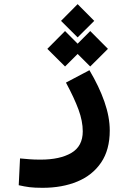

<svg xmlns="http://www.w3.org/2000/svg" viewBox="-20 -671 626 931"><path d="M186.5 239.7Q147.5 239.7 122.8 236.6Q98.1 233.4 70.8 227.1L77.1 97.2Q105 99.6 124.5 101.3Q144 103 176.8 103Q270.5 103 325.9 70.6Q381.3 38.1 381.3 -34.2Q381.3 -83.5 360.6 -139.9Q339.8 -196.3 299.8 -270.5L413.6 -330.6Q460.4 -252 486.3 -178Q512.2 -104 512.2 -38.1Q512.2 55.2 470.5 116.9Q428.7 178.7 355.2 209.2Q281.7 239.7 186.5 239.7ZM356.4 -489.7 275.9 -569.8 356.4 -650.9 437 -569.8ZM417.5 -348.6 331.5 -434.1 417.5 -520.5 503.4 -434.1ZM295.4 -348.6 209.5 -434.1 295.4 -520.5 381.3 -434.1Z"/></svg>

Font: Cascadia Mono
Style: Regular
Weight: 400
Monospace: yes
Designer: Aaron Bell
Foundry: Saja Typeworks
Version: Version 2404.023